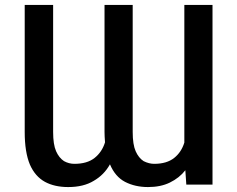

<svg xmlns="http://www.w3.org/2000/svg" viewBox="-20 -747 960 777"><path d="M359 -15Q318 10 256 10Q201 10 162 -11Q122 -33 101 -81Q80 -131 80 -213V-727H195V-213Q195 -162 207 -135Q219 -108 239 -95Q259 -84 281 -84Q333 -84 363 -108Q393 -132 405 -171Q403 -197 403 -213V-727H517V-213Q517 -162 529 -135Q541 -108 561 -95Q583 -84 604 -84Q655 -84 685 -108Q714 -131 726 -170V-727H840V0H734L730 -58Q706 -27 667 -8Q630 10 579 10Q527 10 486 -11Q446 -32 425 -82Q401 -39 359 -15Z"/></svg>

Font: Sinter Medium
Style: Regular
Weight: 500
Foundry: Adobe & rsms
Version: Version 1.000